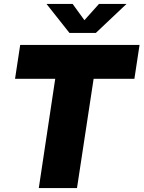

<svg xmlns="http://www.w3.org/2000/svg" viewBox="-20 -950 725 970"><path d="M176 0 259 -552H56L82 -723H685L659 -552H453L369 0ZM331 -783.5 215 -930H347L406.5 -848L480 -930H619L464 -783.5Z"/></svg>

Font: Public Sans Black
Style: Italic
Weight: 900
Italic angle: -8°
Designer: The Public Sans project authors (U.S. Web Design System). Libre Franklin designed by Pablo Impallari and Rodrigo Fuenzal
Version: Version 1.007; ttfautohint (v1.8.1) -l 8 -r 50 -G 200 -x 14 